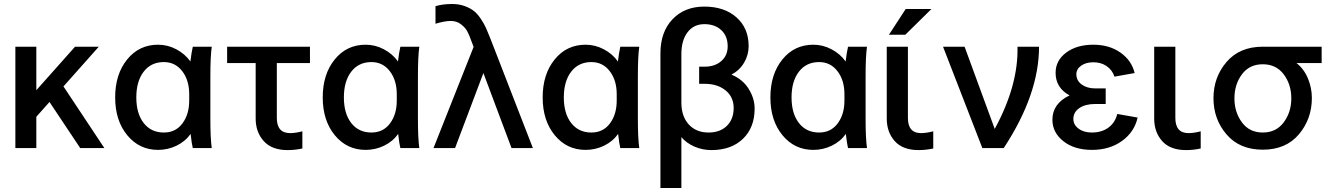

<svg xmlns="http://www.w3.org/2000/svg" viewBox="-20 -742 6670 962"><path d="M57 -508H162V-290L356 -508H475L298 -309L503 0H382L228 -231L162 -157V0H57Z M772 -518Q820 -518 863.5 -495Q907 -472 934 -434Q939 -477 946 -508H1041Q1034 -460 1034 -360V-148Q1034 -48 1041 0H946Q941 -19 935 -71Q908 -33 864.5 -12Q821 9 772 9Q678 9 617.5 -64.5Q557 -138 557 -254Q557 -370 617 -444Q677 -518 772 -518ZM801 -78Q860 -78 894 -123.5Q928 -169 928 -238V-270Q928 -340 893 -385.5Q858 -431 801 -431Q737 -431 700 -383Q663 -335 663 -254Q663 -173 700 -125.5Q737 -78 801 -78Z M1261 -148V-426H1118V-508H1533V-426H1367V-151Q1367 -75 1434 -75Q1459 -75 1495 -84V2Q1458 10 1421 10Q1342 10 1301.5 -35Q1261 -80 1261 -148Z M1812 -518Q1860 -518 1903.5 -495Q1947 -472 1974 -434Q1979 -477 1986 -508H2081Q2074 -460 2074 -360V-148Q2074 -48 2081 0H1986Q1981 -19 1975 -71Q1948 -33 1904.5 -12Q1861 9 1812 9Q1718 9 1657.5 -64.5Q1597 -138 1597 -254Q1597 -370 1657 -444Q1717 -518 1812 -518ZM1841 -78Q1900 -78 1934 -123.5Q1968 -169 1968 -238V-270Q1968 -340 1933 -385.5Q1898 -431 1841 -431Q1777 -431 1740 -383Q1703 -335 1703 -254Q1703 -173 1740 -125.5Q1777 -78 1841 -78Z M2152 0 2353 -507 2342 -536Q2331 -567 2321 -585.5Q2311 -604 2289.5 -620.5Q2268 -637 2239 -637Q2208 -637 2162 -623V-711Q2198 -722 2245 -722Q2280 -722 2308.5 -711.5Q2337 -701 2355 -686.5Q2373 -672 2389.5 -647Q2406 -622 2414.5 -603Q2423 -584 2435 -554L2650 0H2543L2402 -376L2260 0Z M2914 -518Q2962 -518 3005.5 -495Q3049 -472 3076 -434Q3081 -477 3088 -508H3183Q3176 -460 3176 -360V-148Q3176 -48 3183 0H3088Q3083 -19 3077 -71Q3050 -33 3006.5 -12Q2963 9 2914 9Q2820 9 2759.5 -64.5Q2699 -138 2699 -254Q2699 -370 2759 -444Q2819 -518 2914 -518ZM2943 -78Q3002 -78 3036 -123.5Q3070 -169 3070 -238V-270Q3070 -340 3035 -385.5Q3000 -431 2943 -431Q2879 -431 2842 -383Q2805 -335 2805 -254Q2805 -173 2842 -125.5Q2879 -78 2943 -78Z M3289 -474Q3289 -582 3349.5 -645.5Q3410 -709 3509 -709Q3609 -709 3670 -655Q3731 -601 3731 -511Q3731 -467 3708.5 -428.5Q3686 -390 3645 -368Q3701 -345 3731 -297Q3761 -249 3761 -198Q3761 -103 3702.5 -46.5Q3644 10 3544 10Q3500 10 3459.5 -7.5Q3419 -25 3394 -55V200H3289ZM3394 -228Q3394 -159 3431 -118.5Q3468 -78 3530 -78Q3588 -78 3622 -111.5Q3656 -145 3656 -201Q3656 -256 3615.5 -289Q3575 -322 3511 -322H3483V-408H3511Q3562 -408 3594 -436Q3626 -464 3626 -510Q3626 -561 3594 -591Q3562 -621 3509 -621Q3456 -621 3425 -580.5Q3394 -540 3394 -471Z M4055 -518Q4103 -518 4146.5 -495Q4190 -472 4217 -434Q4222 -477 4229 -508H4324Q4317 -460 4317 -360V-148Q4317 -48 4324 0H4229Q4224 -19 4218 -71Q4191 -33 4147.5 -12Q4104 9 4055 9Q3961 9 3900.5 -64.5Q3840 -138 3840 -254Q3840 -370 3900 -444Q3960 -518 4055 -518ZM4084 -78Q4143 -78 4177 -123.5Q4211 -169 4211 -238V-270Q4211 -340 4176 -385.5Q4141 -431 4084 -431Q4020 -431 3983 -383Q3946 -335 3946 -254Q3946 -173 3983 -125.5Q4020 -78 4084 -78Z M4423 -148V-508H4529V-151Q4529 -75 4595 -75Q4620 -75 4656 -84V2Q4619 10 4583 10Q4503 10 4463 -35Q4423 -80 4423 -148ZM4434 -568 4518 -697H4647L4516 -568Z M4705 -508H4813L4964 -96Q5083 -315 5078 -508H5186Q5186 -269 5009 0H4902Z M5468 -221Q5418 -221 5388 -200.5Q5358 -180 5358 -146Q5358 -117 5384 -97.5Q5410 -78 5451 -78Q5500 -78 5533.5 -102.5Q5567 -127 5578 -171L5680 -153Q5664 -81 5602 -36Q5540 9 5451 9Q5363 9 5308 -34.5Q5253 -78 5253 -142Q5253 -223 5339 -264Q5269 -302 5269 -377Q5269 -439 5322 -478.5Q5375 -518 5458 -518Q5538 -518 5594 -478.5Q5650 -439 5665 -376L5564 -358Q5553 -391 5525 -410.5Q5497 -430 5458 -430Q5421 -430 5397 -413Q5373 -396 5373 -370Q5373 -338 5400 -318.5Q5427 -299 5468 -299H5520V-221Z M5763 -148V-508H5869V-151Q5869 -75 5935 -75Q5960 -75 5996 -84V2Q5959 10 5923 10Q5843 10 5803 -35Q5763 -80 5763 -148Z M6307 -508H6602V-426H6476Q6514 -396 6533.5 -348.5Q6553 -301 6553 -251Q6553 -146 6488 -69Q6423 8 6307 8Q6191 8 6125.5 -68.5Q6060 -145 6060 -250Q6060 -355 6125.5 -431.5Q6191 -508 6307 -508ZM6165 -249Q6165 -180 6202.5 -129Q6240 -78 6307 -78Q6374 -78 6412 -129Q6450 -180 6450 -249Q6450 -319 6412 -369.5Q6374 -420 6307 -420Q6240 -420 6202.5 -369.5Q6165 -319 6165 -249Z"/></svg>

Font: LT Superior Semi-bold
Style: Regular
Weight: 600
Designer: Daniel Lyons
Foundry: LyonsType
Version: Version 1.0